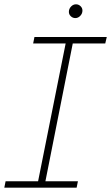

<svg xmlns="http://www.w3.org/2000/svg" viewBox="-26 -872 516 892"><path d="M312 -670 185 -30H336L330 0H-6L0 -30H151L279 -670H128L134 -700H470L463 -670ZM294 -817Q294 -831 304 -841.5Q314 -852 327 -852Q339 -852 348 -843.5Q357 -835 357 -823Q357 -809 347 -798.5Q337 -788 324 -788Q312 -788 303 -796.5Q294 -805 294 -817Z"/></svg>

Font: Montserrat Alternates ExLight
Style: Italic
Weight: 275
Italic angle: -11.3°
Designer: Julieta Ulanovsky
Foundry: Julieta Ulanovsky
Version: Version 7.200